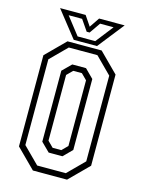

<svg xmlns="http://www.w3.org/2000/svg" viewBox="-127 -931 745 1005"><g transform="rotate(15 245.5 -429.0)"><path d="M153 0 50 -103V-597L153 -700H338L441 -597V-103L338 0ZM168 -31H323L410.5 -118.5V-583L323 -670.5H168L80.5 -583V-118.5ZM208.5 -112 161.5 -158.5V-543L208.5 -589.5H283L329.5 -543V-158.5L283 -112ZM222 -141.5H269L299.5 -172V-528L269 -558.5H222L191.5 -528V-172ZM182.5 -716 70.5 -858H209L245.5 -804L282 -858H420.5L308.5 -716ZM197.5 -738.5H293L367 -833.5H294L253 -774.5H237L196.5 -833.5H123.5Z"/></g></svg>

Font: Tourney Condensed Light
Style: Regular
Weight: 300
Width: 3
Designer: Tyler Finck
Foundry: Etcetera Type Co
Version: Version 1.010; ttfautohint (v1.8.3)